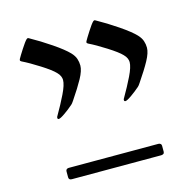

<svg xmlns="http://www.w3.org/2000/svg" viewBox="-99 -628 866 862"><g transform="rotate(-15 334.0 -196.5)"><path d="M190.4 -342.3Q173.8 -359.9 128.2 -388.9Q82.5 -418 49.3 -434.1Q43.5 -437 43.5 -440.9Q43.5 -443.4 45.4 -447.3Q50.8 -457.5 69.6 -486.8Q88.4 -516.1 97.2 -524.4Q100.6 -527.8 104.5 -527.8Q105.5 -527.8 108.4 -525.9Q155.3 -500 204.1 -466.8Q252.9 -433.6 274.9 -410.6Q289.6 -395 294.7 -379.6Q299.8 -364.3 299.8 -348.1Q299.8 -324.7 280.5 -289.3Q261.2 -253.9 226.6 -203.1Q219.2 -191.9 214.6 -188.2Q210 -184.6 209 -183.6Q197.3 -172.9 174.8 -157Q152.3 -141.1 144.5 -141.1Q138.7 -141.1 138.7 -147.9Q138.7 -151.9 142.1 -156.7Q168 -201.2 188 -242.2Q208 -283.2 208 -305.7Q208 -313.5 204.1 -323Q200.2 -332.5 190.4 -342.3ZM500 -342.3Q483.4 -359.9 437.7 -388.9Q392.1 -418 358.9 -434.1Q353 -437 353 -440.9Q353 -443.4 355 -447.3Q360.4 -457.5 379.2 -486.8Q397.9 -516.1 406.7 -524.4Q410.2 -527.8 414.1 -527.8Q415 -527.8 418 -525.9Q464.8 -500 513.7 -466.8Q562.5 -433.6 584.5 -410.6Q599.1 -395 604.2 -379.6Q609.4 -364.3 609.4 -348.1Q609.4 -324.7 590.1 -289.3Q570.8 -253.9 536.1 -203.1Q528.8 -191.9 524.2 -188.2Q519.5 -184.6 518.6 -183.6Q506.8 -172.9 484.4 -157Q461.9 -141.1 454.1 -141.1Q448.2 -141.1 448.2 -147.9Q448.2 -151.9 451.7 -156.7Q477.5 -201.2 497.6 -242.2Q517.6 -283.2 517.6 -305.7Q517.6 -313.5 513.7 -323Q509.8 -332.5 500 -342.3ZM116.7 122.6V95.2Q116.7 88.9 120.6 85.7Q124.5 82.5 130.4 82.5H208H264.2H305.7H338.9H431.2H546.9Q552.7 82.5 556.9 85.7Q561 88.9 561 95.2V122.6Q561 129.4 556.6 132.3Q552.2 135.3 545.9 135.3H431.2H338.9H256.8H130.9Q116.7 135.3 116.7 122.6Z"/></g></svg>

Font: David Libre
Style: Regular
Weight: 400
Version: Version 1.000